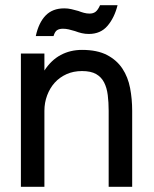

<svg xmlns="http://www.w3.org/2000/svg" viewBox="-20 -715 591 735"><path d="M320 -585Q306 -585 293 -588Q280 -591 267 -596Q254 -600 243 -602.5Q232 -605 221 -605Q207 -605 198.5 -599.5Q190 -594 185 -577H117Q128 -628 154.5 -655.5Q181 -683 226 -683Q240 -683 253 -680Q266 -677 280 -673Q290 -669 301 -666Q312 -663 323 -663Q337 -663 346 -670Q355 -677 363 -695H430Q418 -647 391.5 -616Q365 -585 320 -585ZM150 -445Q176 -485 212.5 -504.5Q249 -524 294 -524Q352 -524 389.5 -504.5Q427 -485 448.5 -452.5Q470 -420 478 -378Q486 -336 486 -291V0H396V-291Q396 -323 392.5 -351Q389 -379 378.5 -399.5Q368 -420 348 -431.5Q328 -443 294 -443Q261 -443 234.5 -431Q208 -419 189.5 -398.5Q171 -378 160.5 -350Q150 -322 150 -291V0H60V-510H150Z"/></svg>

Font: Gen
Style: Regular
Weight: 400
Version: Version 1.000;PS 001.001;hotconv 1.0.56